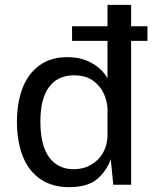

<svg xmlns="http://www.w3.org/2000/svg" viewBox="-20 -763 659 793"><path d="M589 -594.1H277.6V-654.4H589ZM50 -260.8Q50 -338.8 73 -398.8Q95.9 -458.8 142.8 -492.9Q189.6 -527 257.9 -527Q302.8 -527 336.6 -513.2Q370.4 -499.3 391.9 -479.4Q413.4 -459.6 424 -439.2V-743H521.5V0H447.9L437.4 -106Q422.5 -60.3 383.2 -25.2Q343.9 10 265.8 10Q195.9 10 147.4 -22.8Q99 -55.6 74.5 -116.6Q50 -177.6 50 -260.8ZM424 -200.9V-318.4Q421.2 -348.4 408.2 -377.7Q395.2 -407 364.8 -429.4Q334.4 -451.9 285.1 -451.9Q218.4 -451.9 182.6 -403.5Q146.8 -355.2 146.8 -261.5Q146.8 -161.1 183.6 -112.6Q220.4 -64.1 284 -64.1Q324.4 -64.1 356.1 -82.4Q387.8 -100.7 405.6 -132Q423.4 -163.4 424 -200.9Z"/></svg>

Font: Public Sans VF
Style: Regular
Weight: 400
Designer: Pablo Impallari, Rodrigo Fuenzalida (Modified by Dan O. Williams and USWDS)
Version: Version 1.003